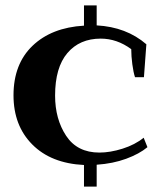

<svg xmlns="http://www.w3.org/2000/svg" viewBox="-20 -601 587 711"><path d="M338 9V90H291V10Q169 4 99.5 -66Q30 -136 30 -248Q30 -364 100.5 -431.5Q171 -499 291 -506V-581H338V-507Q448 -501 522 -437L513 -315H480Q474 -333 470 -363Q466 -393 466 -419Q413 -458 353 -458Q275 -458 229.5 -404.5Q184 -351 184 -247Q184 -160 225 -98Q266 -36 348 -36Q388 -36 434 -50.5Q480 -65 512 -91L526 -56Q496 -31 447 -13Q398 5 338 9Z"/></svg>

Font: Trirong
Style: Bold
Weight: 700
Designer: Katatrad Team
Foundry: CadsonDemak
Version: Version 1.001